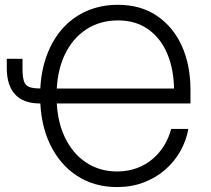

<svg xmlns="http://www.w3.org/2000/svg" viewBox="-20 -757 866 787"><path d="M459.5 9.8Q366.7 9.8 295.7 -36.4Q224.6 -82.5 184.6 -166.7Q144.5 -251 144.5 -364.3Q144.5 -449.2 167.5 -517.8Q190.4 -586.4 232.4 -635.5Q274.4 -684.6 333.3 -710.9Q392.1 -737.3 463.4 -737.3Q556.2 -737.3 622.6 -692.6Q689 -647.9 724.9 -569.6Q760.7 -491.2 760.7 -388.7V-333H195.3V-394H715.3L693.4 -385.3Q693.4 -469.2 666.7 -534.2Q640.1 -599.1 588.6 -636.2Q537.1 -673.3 463.4 -673.3Q389.6 -673.3 332.8 -636Q275.9 -598.6 243.9 -529.3Q211.9 -460 211.9 -364.3Q211.9 -267.6 244.1 -198Q276.4 -128.4 332.3 -91.3Q388.2 -54.2 459.5 -54.2Q504.4 -54.2 541 -67.9Q577.6 -81.5 606 -105.7Q634.3 -129.9 653.3 -161.4Q672.4 -192.9 681.6 -228.5H752Q743.7 -180.7 719.2 -137.5Q694.8 -94.2 657 -61.3Q619.1 -28.3 569.3 -9.3Q519.5 9.8 459.5 9.8ZM7.8 -516.1H72.3V-475.1Q72.3 -441.9 78.1 -424.3Q84 -406.7 99.6 -400.6Q115.2 -394.5 143.6 -394.5H169.4V-333H142.6Q76.2 -333 42 -369.9Q7.8 -406.7 7.8 -478.5Z"/></svg>

Font: Inter 17pt Light
Style: Regular
Weight: 300
Version: Version 4.001;git-66647c0bb